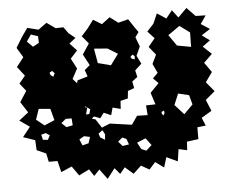

<svg xmlns="http://www.w3.org/2000/svg" viewBox="-48 -651 901 745"><g transform="rotate(-5 402.5 -278.0)"><path d="M454 -162 477 -195 518 -194 515 -232 552 -233 537 -279 571 -314 551 -334 571 -354 554 -390 571 -425 545 -457 571 -489 545 -517 571 -545 588 -584 623 -561 647 -591 670 -561 704 -595 737 -561 776 -560 754 -528 788 -506 754 -484 784 -462 754 -440 787 -409 754 -377 781 -339 754 -301 785 -264 748 -233 766 -189 726 -165 739 -134 706 -130V-84L661 -78L659 -45L626 -52L619 -5L576 -25L564 14L531 -10L507 17L475 -1L444 28L412 0L392 24L372 0L342 39L313 0L291 23L273 -4L233 16L207 -21L165 -3L154 -47H120L113 -80L77 -96L75 -135L29 -151L59 -189L20 -216L57 -245L30 -287L57 -329L33 -359L57 -388L29 -424L57 -460L34 -498L57 -536L82 -572L125 -561L158 -585L192 -561L222 -562L240 -537L265 -517L240 -497L267 -468L240 -438L261 -398L240 -359L256 -341L259 -352L299 -364L290 -389L311 -407L288 -450L315 -491L290 -521L316 -550L339 -581L372 -561L404 -585L436 -561L475 -571L497 -538L511 -518L497 -499L511 -462L495 -427L511 -395L485 -371L491 -345L470 -329L475 -303L450 -294L447 -265L418 -258L416 -227L385 -235L377 -206L349 -218L334 -198L310 -207L301 -199L315 -195L337 -161L369 -174ZM121 -536 94 -545 76 -519 98 -497 122 -510ZM710 -499 671 -528 625 -496 655 -453 709 -443ZM424 -441 385 -465 333 -469 343 -412 393 -399ZM488 -426 480 -433 471 -425 476 -417 487 -414ZM164 -397 153 -391 156 -382 166 -374 173 -387ZM685 -257 643 -267 625 -224 660 -185 695 -220ZM144 -251 99 -255 85 -214 116 -189 156 -206ZM298 -236 280 -249 278 -246 287 -243 280 -217 293 -218ZM223 -207H200L182 -192L200 -175L225 -180ZM583 -206 573 -202V-195L579 -187L584 -196ZM133 -149 118 -159 100 -154 105 -134 124 -132ZM338 -151 322 -139 327 -124 345 -113 347 -134ZM288 -129 265 -134 246 -123 256 -99 280 -105ZM428 -109 412 -116 395 -101 411 -83 436 -87ZM502 -105 468 -91 482 -65 501 -57 523 -77Z"/></g></svg>

Font: Rubik Gemstones
Style: Regular
Weight: 400
Designer: Hubert and Fischer, NaN
Foundry: Hubert and Fischer, NaN
Version: Version 2.200